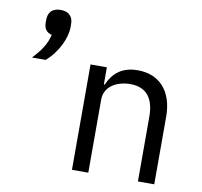

<svg xmlns="http://www.w3.org/2000/svg" viewBox="-82 -838 976 926"><g transform="rotate(10 406.0 -375.0)"><path d="M409 0V-358C409 -424 471 -456 535 -456C612 -456 652 -409 652 -317V0H732V-331C732 -456 665 -528 559 -528C482 -528 438 -490 413 -432H409V-516H329V0ZM142 -750C100 -750 81 -726 81 -691V-677C81 -650 93 -630 120 -624C109 -577 85 -542 45 -500H112C169 -549 203 -623 203 -677V-691C203 -726 184 -750 142 -750Z"/></g></svg>

Font: LVC Sans
Style: Regular
Weight: 400
Designer: Mike Abbink, Paul van der Laan, Pieter van Rosmalen
Foundry: Bold Monday
Version: Version 3.0